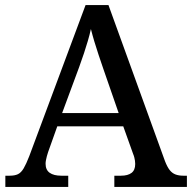

<svg xmlns="http://www.w3.org/2000/svg" viewBox="-20 -734 754 754"><path d="M1 0V-44H18Q38 -44 50.5 -50Q63 -56 73 -73Q83 -90 95 -121L316 -714H406L628 -101Q637 -78 646.5 -66Q656 -54 669 -49Q682 -44 700 -44H714V0H429V-44H455Q482 -44 496.5 -55Q511 -66 511 -90Q511 -97 510 -103Q509 -109 507.5 -115.5Q506 -122 503 -129L464 -238H205L169 -137Q166 -129 164 -120.5Q162 -112 160.5 -105Q159 -98 159 -91Q159 -67 175 -55.5Q191 -44 221 -44H248V0ZM224 -290H446L386 -463Q376 -492 367 -519Q358 -546 350.5 -571Q343 -596 337 -620Q332 -597 325 -573.5Q318 -550 310 -525.5Q302 -501 291 -471Z"/></svg>

Font: ET Text
Style: Regular
Weight: 470
Designer: Monotype Design Team
Foundry: Monotype Imaging Inc.
Version: Version 2.009